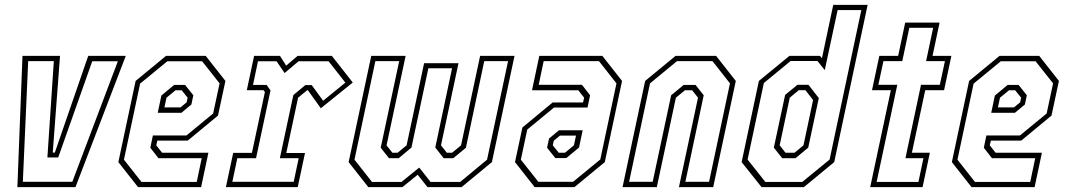

<svg xmlns="http://www.w3.org/2000/svg" viewBox="-20 -770 4389 790"><path d="M51.5 0 72.5 -540H227L197 -142H205.5L343 -540H497.5L290.5 0ZM74 -22H277.5L465 -518H359.5L219.5 -122H175L201.5 -518.5H96Z M826.5 -540 907.5 -437 877 -294.5 752.5 -191.5H627.5L623 -172L647 -141.5H837.5L807.5 0H548L467 -103L538 -437L663 -540ZM811.5 -518H668.5L556.5 -426L490 -113L562 -21.5H789.5L810 -119H632L598.5 -162L609 -212.5H747L857 -303L883.5 -427ZM741.5 -420.5 775.5 -378 767.5 -340 726.5 -306H629L644 -377L696.5 -420.5ZM727.5 -398.5H702L665 -368L656.5 -328H722.5L748 -349L752 -368Z M909.5 0 939.5 -141H1016.5L1070 -391.5L1064 -399H995.5L1025.5 -540H1132L1157.5 -500L1204.5 -540H1345.5L1431.5 -430.5L1300 -324.5L1247 -398.5H1243.5L1206.5 -368L1158 -140.5H1235L1205 0ZM936 -22H1188.5L1209 -119H1131.5L1187 -379L1236.5 -420H1262.5L1309.5 -355.5L1401 -430L1332 -518H1208.5L1151 -469.5L1118 -518H1041.5L1021 -420.5H1077L1093 -398L1033.5 -119H956.5Z M1507.5 -540H1649L1570.5 -172L1594.5 -141.5H1616L1653 -172L1725 -510H1866.5L1794.5 -172L1818.5 -141.5H1840L1877 -172L1955.5 -540H2097L2004 -103L1879 0H1739L1698.5 -51L1635.5 0H1495.5L1414.5 -103ZM1524.5 -518.5 1438.5 -113 1510.5 -21.5H1632L1705 -80.5L1751.5 -21.5H1873.5L1984 -113L2070.5 -518.5H1972.5L1897 -162L1845 -119H1805.5L1771 -163L1840 -489H1742.5L1673 -163L1620.5 -119H1580.5L1546.5 -162L1622.5 -518.5Z M2180 0 2099 -103 2129.5 -245.5 2254 -348.5H2379L2383.5 -368L2359.5 -398.5H2169L2199 -540H2458.5L2539.5 -437L2468.5 -103L2343.5 0ZM2195 -22H2338L2450 -114L2516.5 -427L2444.5 -518.5H2217L2196.5 -421H2374.5L2408 -378L2397.5 -327.5H2259.5L2149.5 -237L2123 -113ZM2265 -119.5 2231 -162 2239 -200 2280 -234H2377.5L2362.5 -163L2310 -119.5ZM2279 -141.5H2304.5L2341.5 -172L2350 -212H2284L2258.5 -191L2254.5 -172Z M2541.5 0 2634.5 -437 2759.5 -540H2926.5L3007.5 -437L2914.5 0H2773.5L2852 -368L2828 -398.5H2798L2761 -368L2682.5 0ZM2568.5 -22H2665.5L2741.5 -378L2793 -420.5H2842L2875.5 -378L2800 -22H2897.5L2983.5 -427L2911.5 -518.5H2765.5L2654.5 -427Z M3287.5 0H3113.5L3031.5 -103L3102.5 -437L3228 -540H3354L3362 -530.5L3408.5 -750H3550L3412.5 -103ZM3281 -21.5 3393.5 -113.5 3524 -728.5H3426.5L3373.5 -481.5L3343.5 -519H3233L3123 -428.5L3056 -113.5L3129 -21.5ZM3253 -119H3198.5L3164 -162.5L3210.5 -379.5L3261 -421H3306.5L3349 -366.5L3305.5 -162.5ZM3249 -141.5 3286 -172 3325.5 -358.5 3294 -399H3266.5L3229.5 -368L3188 -172L3212 -141.5Z M3560.5 0 3645.5 -399H3568L3598 -540H3675.5L3704.5 -677H3846L3817 -540H3894.5L3864.5 -399H3787L3732 -141.5H3806L3776 0ZM3587 -21.5H3759L3779.5 -119H3705.5L3769.5 -421H3847L3868 -518.5H3790.5L3819.5 -655.5H3721.5L3692.5 -518.5H3615L3594 -421H3672Z M4256 -540 4337 -437 4306.5 -294.5 4182 -191.5H4057L4052.5 -172L4076.5 -141.5H4267L4237 0H3977.5L3896.5 -103L3967.5 -437L4092.5 -540ZM4241 -518H4098L3986 -426L3919.5 -113L3991.5 -21.5H4219L4239.5 -119H4061.5L4028 -162L4038.5 -212.5H4176.5L4286.5 -303L4313 -427ZM4171 -420.5 4205 -378 4197 -340 4156 -306H4058.5L4073.5 -377L4126 -420.5ZM4157 -398.5H4131.5L4094.5 -368L4086 -328H4152L4177.5 -349L4181.5 -368Z"/></svg>

Font: Tourney Condensed ExtraLight
Style: Italic
Weight: 200
Width: 3
Italic angle: -12°
Designer: Tyler Finck
Foundry: Etcetera Type Co
Version: Version 1.010; ttfautohint (v1.8.3)